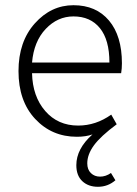

<svg xmlns="http://www.w3.org/2000/svg" viewBox="-20 -513 525 737"><path d="M356 204Q319 204 296 182.5Q273 161 273 121Q273 58 335 3Q309 12 275 12Q179 12 115 -56.5Q51 -125 51 -240Q51 -353 113.5 -423Q176 -493 262 -493Q349 -493 398.5 -434Q448 -375 448 -270Q448 -250 445 -232H103Q105 -143 153.5 -87Q202 -31 280 -31Q348 -31 407 -73L428 -36Q366 10 340.5 45Q315 80 315 114Q315 138 329 151.5Q343 165 364 165Q386 165 406 151L423 179Q394 204 356 204ZM103 -273H400Q400 -360 363.5 -405Q327 -450 262 -450Q201 -450 155.5 -402Q110 -354 103 -273Z"/></svg>

Font: Assistant Light
Style: Regular
Weight: 300
Designer: Hebrew By Ben Nathan, Latin by Paul Hunt
Version: Version 2.001;PS 002.001;hotconv 1.0.88;makeotf.lib2.5.64775